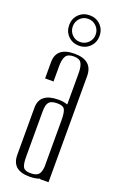

<svg xmlns="http://www.w3.org/2000/svg" viewBox="-135 -705 462 749"><g transform="rotate(20 96.5 -331.0)"><path d="M21 -254Q21 -316 99 -316Q120 -316 137 -310V-439Q137 -468 129 -481.5Q121 -495 97 -495Q73 -495 64.5 -481.5Q56 -468 56 -439V-376H21V-443Q21 -506 96.5 -506Q172 -506 172 -440V0H137V-2Q120 5 94 5Q21 5 21 -59ZM137 -51V-244Q137 -276 130.5 -288.5Q124 -301 99.5 -301Q75 -301 65.5 -290.5Q56 -280 56 -251V-62Q56 -33 63 -21Q70 -9 93 -9Q116 -9 125.5 -18Q135 -27 137 -51ZM38 -604Q38 -631 56 -649Q74 -667 101 -667Q128 -667 146 -649Q164 -631 164 -604Q164 -577 146 -559Q128 -541 101 -541Q74 -541 56 -559Q38 -577 38 -604ZM53 -604Q53 -584 66.5 -570Q80 -556 100 -556Q120 -556 134 -570Q148 -584 148 -604Q148 -624 134 -638Q120 -652 100 -652Q80 -652 66.5 -638Q53 -624 53 -604Z"/></g></svg>

Font: Dorsa
Style: Regular
Weight: 400
Version: Version 1.002